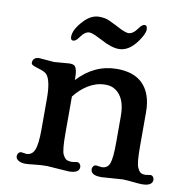

<svg xmlns="http://www.w3.org/2000/svg" viewBox="-83 -827 909 916"><g transform="rotate(10 371.5 -369.0)"><path d="M45.9 0ZM308.6 7.3 203.1 0Q171.9 0 141.8 3.7Q111.8 7.3 98.9 7.3Q85.9 7.3 76.4 4.2Q66.9 1 61.5 -3.4Q52.2 -11.2 52.2 -20.8Q52.2 -30.3 57.6 -36.9Q63 -43.5 70.8 -43.5L95.2 -40Q122.6 -40 134.3 -66.9Q146.5 -95.2 146.5 -167V-317.9Q146.5 -399.4 125 -428.7Q115.7 -440.9 90.3 -448.5Q64.9 -456.1 55.4 -460.7Q45.9 -465.3 45.9 -471.9Q45.9 -478.5 47.4 -482.9Q48.8 -487.3 52.2 -491.2Q60.5 -500.5 77.6 -500.5L149.4 -494.6L223.1 -500.5Q244.1 -500.5 250 -493.2Q262.2 -479.5 262.2 -439.9V-426.8Q343.3 -514.2 451.7 -514.2Q575.2 -514.2 610.8 -416.5Q623.5 -381.8 623.5 -334.5V-167Q623.5 -89.4 632.6 -69.1Q641.6 -48.8 650.4 -44.4Q659.2 -40 670.9 -40L696.8 -43.5Q705.1 -43.5 709.7 -36.6Q714.4 -29.8 714.4 -23.9Q714.4 -18.1 712.4 -12.9Q710.4 -7.8 705.1 -3.4Q687.5 10.7 642.6 5.9Q586.4 0 569.8 0L466.8 7.3Q424.8 7.3 417 -12.7Q415 -18.1 415 -24.2Q415 -30.3 420.2 -36.9Q425.3 -43.5 434.1 -43.5L460 -40Q488.8 -40 498.5 -66.2Q508.3 -92.3 508.3 -167V-296.4Q508.3 -385.7 458 -418Q438.5 -430.7 412.4 -430.7Q386.2 -430.7 365.7 -424.1Q345.2 -417.5 326.7 -406.2Q290 -383.3 262.2 -347.2V-167Q262.2 -85.9 272.2 -66.7Q282.2 -47.4 292.5 -43.7Q302.7 -40 316.9 -40L341.3 -43.5Q349.6 -43.5 354.7 -36.9Q359.9 -30.3 359.9 -22.5Q359.9 7.3 308.6 7.3ZM532.2 -666.5Q492.2 -609.4 442.9 -609.4Q406.2 -609.4 354 -638.2L331.1 -649.4Q304.2 -662.6 291.5 -662.6Q270 -662.6 248 -630.9Q233.9 -610.8 221.4 -610.8Q209 -610.8 209 -627.4Q209 -663.1 251 -707.5Q285.6 -744.6 324.7 -744.6Q353.5 -744.6 373.5 -735.6Q393.6 -726.6 408.2 -718.8L434.6 -705.1Q462.4 -691.9 474.1 -691.9Q497.1 -691.9 518.6 -723.1Q533.2 -743.7 545.7 -743.7Q558.1 -743.7 558.1 -723.4Q558.1 -703.1 532.2 -666.5Z"/></g></svg>

Font: Stoke
Style: Regular
Weight: 400
Designer: Nicole Fally
Foundry: Nicole Fally
Version: Version 1.002